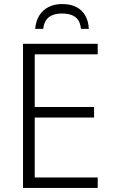

<svg xmlns="http://www.w3.org/2000/svg" viewBox="-20 -931 561 951"><path d="M464 0H94V-714H464V-662H152V-401H446V-349H152V-52H464ZM288 -911Q329 -911 357.5 -896.5Q386 -882 402 -854.5Q418 -827 420 -788H381Q378 -816 367 -832Q356 -848 336 -856Q316 -864 287 -864Q260 -864 240 -856Q220 -848 208.5 -831.5Q197 -815 194 -788H154Q158 -827 174.5 -854Q191 -881 220 -896Q249 -911 288 -911Z"/></svg>

Font: Noto Sans Display Light
Style: Regular
Weight: 300
Designer: Monotype Design Team
Foundry: Monotype Imaging Inc.
Version: Version 2.003